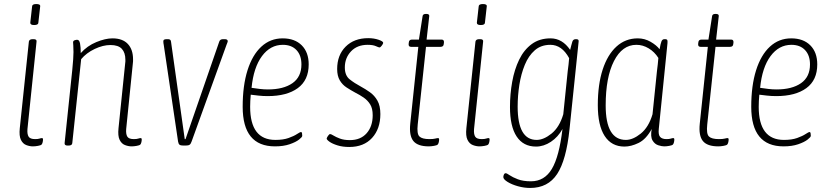

<svg xmlns="http://www.w3.org/2000/svg" viewBox="-20 -719 4130 951"><path d="M143 6Q127 6 110 -0.5Q93 -7 83.5 -26.5Q74 -46 78 -84L123 -513Q125 -525 142 -525H146Q163 -525 161 -513L116 -80Q114 -55 121.5 -42.5Q129 -30 154 -30Q168 -30 175.5 -32.5Q183 -35 188 -35Q193 -35 193 -28Q193 -21 191 -13.5Q189 -6 186 -3Q182 1 168 3.5Q154 6 143 6ZM149 -595Q129 -595 130 -607L139 -687Q139 -699 160 -699Q181 -699 179 -687L170 -607Q170 -595 149 -595Z M632 6Q616 6 599 -0.5Q582 -7 572.5 -26.5Q563 -46 567 -84L600 -405Q601 -410 601 -414.5Q601 -419 601 -423Q601 -458 583.5 -477Q566 -496 527 -496Q490 -496 449 -476.5Q408 -457 382 -426L338 -10Q337 2 319 2H315Q299 2 300 -10L338 -373Q341 -402 342.5 -425.5Q344 -449 344 -461Q344 -482 343 -494Q342 -506 342 -509Q342 -517 349.5 -519.5Q357 -522 362 -522Q373 -522 376.5 -503.5Q380 -485 380 -456Q412 -492 457 -510.5Q502 -529 537 -529Q587 -529 613 -501.5Q639 -474 639 -425Q639 -421 639 -415.5Q639 -410 638 -405L605 -80Q603 -55 610.5 -42.5Q618 -30 643 -30Q657 -30 664.5 -32.5Q672 -35 677 -35Q682 -35 682 -28Q682 -21 680 -13.5Q678 -6 675 -3Q671 1 657 3.5Q643 6 632 6Z M889 2Q875 2 869.5 -2Q864 -6 862 -18L791 -497Q789 -505 789 -515Q789 -521 794 -523Q799 -525 806 -525H812Q826 -525 827 -513L895 -30H899L1066 -513Q1070 -525 1085 -525H1093Q1108 -525 1108 -515Q1108 -512 1105.5 -506Q1103 -500 1102 -497L929 -18Q925 -6 919 -2Q913 2 899 2Z M1342 6Q1182 6 1182 -190Q1182 -295 1206 -371Q1230 -447 1274.5 -488Q1319 -529 1380 -529Q1440 -529 1474.5 -494.5Q1509 -460 1509 -400Q1509 -322 1455 -282.5Q1401 -243 1306 -243Q1282 -243 1260 -245.5Q1238 -248 1222 -250Q1219 -218 1219 -190Q1219 -26 1344 -26Q1383 -26 1409.5 -35.5Q1436 -45 1451 -55Q1466 -65 1471 -65Q1475 -65 1476 -59Q1477 -53 1477 -46Q1477 -40 1461 -27.5Q1445 -15 1414.5 -4.5Q1384 6 1342 6ZM1307 -276Q1384 -276 1428.5 -307Q1473 -338 1473 -400Q1473 -445 1448.5 -471Q1424 -497 1381 -497Q1319 -497 1277.5 -441Q1236 -385 1226 -284Q1246 -281 1266.5 -278.5Q1287 -276 1307 -276Z M1710 9Q1677 9 1651.5 1Q1626 -7 1612 -17Q1598 -27 1598 -33Q1599 -38 1605 -46.5Q1611 -55 1615 -55Q1620 -55 1632 -47.5Q1644 -40 1664 -32.5Q1684 -25 1713 -25Q1766 -25 1796 -59Q1826 -93 1826 -148Q1826 -182 1813.5 -202Q1801 -222 1781.5 -235.5Q1762 -249 1740 -260Q1718 -272 1697 -285.5Q1676 -299 1663 -321Q1650 -343 1650 -377Q1650 -446 1692 -488Q1734 -530 1804 -530Q1832 -530 1855.5 -522Q1879 -514 1878 -506Q1877 -501 1870.5 -492.5Q1864 -484 1860 -484Q1856 -484 1841.5 -490.5Q1827 -497 1801 -497Q1749 -497 1718.5 -464.5Q1688 -432 1688 -385Q1688 -345 1712 -326Q1736 -307 1766 -291Q1790 -278 1812.5 -262Q1835 -246 1849.5 -220.5Q1864 -195 1864 -154Q1864 -81 1823 -36Q1782 9 1710 9Z M2104 6Q2049 6 2027.5 -20.5Q2006 -47 2012 -106L2052 -487H2016Q2003 -487 2004 -501L2005 -509Q2006 -523 2021 -523H2055L2073 -638Q2074 -650 2089 -650H2092Q2108 -650 2106 -638L2093 -523H2167Q2180 -523 2179 -509L2178 -501Q2177 -487 2162 -487H2090L2049 -102Q2044 -56 2057.5 -43Q2071 -30 2107 -30Q2126 -30 2135.5 -32.5Q2145 -35 2150 -35Q2155 -35 2155 -28Q2155 -21 2153 -13.5Q2151 -6 2148 -3Q2144 1 2129.5 3.5Q2115 6 2104 6Z M2355 6Q2339 6 2322 -0.5Q2305 -7 2295.5 -26.5Q2286 -46 2290 -84L2335 -513Q2337 -525 2354 -525H2358Q2375 -525 2373 -513L2328 -80Q2326 -55 2333.5 -42.5Q2341 -30 2366 -30Q2380 -30 2387.5 -32.5Q2395 -35 2400 -35Q2405 -35 2405 -28Q2405 -21 2403 -13.5Q2401 -6 2398 -3Q2394 1 2380 3.5Q2366 6 2355 6ZM2361 -595Q2341 -595 2342 -607L2351 -687Q2351 -699 2372 -699Q2393 -699 2391 -687L2382 -607Q2382 -595 2361 -595Z M2606 212Q2576 212 2545.5 203.5Q2515 195 2494 182Q2473 169 2473 158Q2473 152 2476 145.5Q2479 139 2485 139Q2490 139 2504.5 149Q2519 159 2545 169Q2571 179 2610 179Q2677 179 2713.5 117.5Q2750 56 2766 -80Q2744 -40 2708.5 -16.5Q2673 7 2635 7Q2572 7 2539 -43Q2506 -93 2506 -189Q2506 -253 2517 -314Q2528 -375 2551.5 -423.5Q2575 -472 2613.5 -500.5Q2652 -529 2707 -529Q2765 -529 2804 -472Q2807 -484 2809.5 -493.5Q2812 -503 2815 -513Q2819 -525 2832 -525H2834Q2848 -525 2846 -513L2801 -80Q2785 74 2739.5 143Q2694 212 2606 212ZM2638 -26Q2673 -26 2712 -57.5Q2751 -89 2770 -153L2792 -367Q2794 -383 2796 -399Q2798 -415 2799 -431Q2763 -497 2706 -497Q2660 -497 2629 -470Q2598 -443 2579.5 -398Q2561 -353 2552.5 -299Q2544 -245 2544 -191Q2544 -26 2638 -26Z M3073 7Q3009 7 2975 -45.5Q2941 -98 2941 -198Q2941 -300 2965 -374Q2989 -448 3033.5 -488.5Q3078 -529 3139 -529Q3173 -529 3202.5 -512Q3232 -495 3247 -475Q3252 -504 3256.5 -514.5Q3261 -525 3271 -525H3274Q3284 -525 3285.5 -519.5Q3287 -514 3286 -504L3243 -80Q3240 -51 3250 -40.5Q3260 -30 3281 -30Q3295 -30 3302.5 -32.5Q3310 -35 3315 -35Q3320 -35 3320 -28Q3320 -21 3318 -13.5Q3316 -6 3313 -3Q3309 1 3295 3.5Q3281 6 3270 6Q3258 6 3240.5 0.5Q3223 -5 3212 -23.5Q3201 -42 3208 -80Q3180 -29 3143 -11Q3106 7 3073 7ZM3080 -26Q3115 -26 3154 -57.5Q3193 -89 3212 -153L3234 -367Q3236 -380 3238 -400Q3240 -420 3241 -432Q3222 -462 3193 -479.5Q3164 -497 3132 -497Q3062 -497 3021 -416.5Q2980 -336 2980 -197Q2980 -26 3080 -26Z M3538 6Q3483 6 3461.5 -20.5Q3440 -47 3446 -106L3486 -487H3450Q3437 -487 3438 -501L3439 -509Q3440 -523 3455 -523H3489L3507 -638Q3508 -650 3523 -650H3526Q3542 -650 3540 -638L3527 -523H3601Q3614 -523 3613 -509L3612 -501Q3611 -487 3596 -487H3524L3483 -102Q3478 -56 3491.5 -43Q3505 -30 3541 -30Q3560 -30 3569.5 -32.5Q3579 -35 3584 -35Q3589 -35 3589 -28Q3589 -21 3587 -13.5Q3585 -6 3582 -3Q3578 1 3563.5 3.5Q3549 6 3538 6Z M3861 6Q3701 6 3701 -190Q3701 -295 3725 -371Q3749 -447 3793.5 -488Q3838 -529 3899 -529Q3959 -529 3993.5 -494.5Q4028 -460 4028 -400Q4028 -322 3974 -282.5Q3920 -243 3825 -243Q3801 -243 3779 -245.5Q3757 -248 3741 -250Q3738 -218 3738 -190Q3738 -26 3863 -26Q3902 -26 3928.5 -35.5Q3955 -45 3970 -55Q3985 -65 3990 -65Q3994 -65 3995 -59Q3996 -53 3996 -46Q3996 -40 3980 -27.5Q3964 -15 3933.5 -4.5Q3903 6 3861 6ZM3826 -276Q3903 -276 3947.5 -307Q3992 -338 3992 -400Q3992 -445 3967.5 -471Q3943 -497 3900 -497Q3838 -497 3796.5 -441Q3755 -385 3745 -284Q3765 -281 3785.5 -278.5Q3806 -276 3826 -276Z"/></svg>

Font: Asap Condensed Condensed Thin
Style: Italic
Weight: 100
Width: 3
Italic angle: -6°
Designer: Pablo Cosgaya
Foundry: Omnibus-Type
Version: Version 3.001; ttfautohint (v1.8.4.7-5d5b)